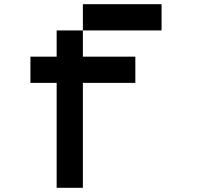

<svg xmlns="http://www.w3.org/2000/svg" viewBox="-20 -895 1040 915"><path d="M250 -750H375V-625H625V-500H375V0H250V-500H125V-625H250ZM375 -875H750V-750H375Z"/></svg>

Font: Pixel Operator Mono 8
Style: Regular
Weight: 400
Monospace: yes
Designer: Jayvee Enaguas (HarvettFox96)
Foundry: The Grandoplex Project
Version: Version 1.5.0 (October 25, 2015)